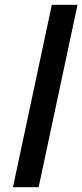

<svg xmlns="http://www.w3.org/2000/svg" viewBox="-20 -780 343 800"><path d="M141 0 303 -760H196L34 0Z"/></svg>

Font: BC Sans
Style: Bold Italic
Weight: 700
Italic angle: -12°
Designer: Monotype Design Team
Province of B.C.
Foundry: Monotype Imaging Inc.
Version: Version 2.000;GOOG;noto-source:20170915:90ef993387c0